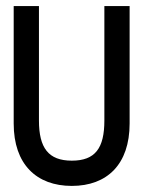

<svg xmlns="http://www.w3.org/2000/svg" viewBox="-20 -600 479 631"><path d="M25 -194C25 -60 100 11 216 11C332 11 406 -60 406 -194V-580H323V-204C323 -113 293 -72 216 -72C139 -72 108 -114 108 -204V-580H25Z"/></svg>

Font: Charger Sport
Style: SeBdNrw
Weight: 600
Designer: Jasper
Foundry: Cannot Into Space Fonts
Version: Version 1.1